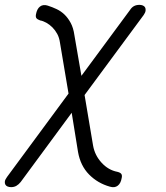

<svg xmlns="http://www.w3.org/2000/svg" viewBox="-64 -580 684 790"><path d="M527 -518 284 -189 319 19Q326 59 354 89.5Q382 120 419 127Q431 130 435 135.5Q439 141 437 151Q435 163 431 171Q427 179 420.5 184Q414 189 406 190Q398 191 388 188Q338 174 302.5 138Q267 102 257 45L231 -116L21 169Q13 179 3.5 184.5Q-6 190 -18 190Q-26 190 -32.5 187.5Q-39 185 -42 179.5Q-45 174 -44 166.5Q-43 159 -35 148L218 -195L183 -403Q180 -425 171.5 -440.5Q163 -456 151.5 -467.5Q140 -479 126.5 -486.5Q113 -494 101 -496Q90 -500 86 -505Q82 -510 84 -521Q86 -532 90 -540Q94 -548 100.5 -553Q107 -558 115 -559Q123 -560 132 -557Q151 -551 169 -542.5Q187 -534 201.5 -520Q216 -506 227 -485.5Q238 -465 242 -436L271 -268L471 -539Q478 -550 487.5 -555Q497 -560 510 -560Q517 -560 523.5 -557.5Q530 -555 533 -549.5Q536 -544 535 -536Q534 -528 527 -518Z"/></svg>

Font: Maple Mono ExtraLight
Style: Italic
Weight: 275
Italic angle: -10°
Monospace: yes
Designer: subframe7536
Version: Version 7.000